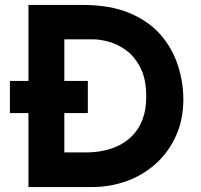

<svg xmlns="http://www.w3.org/2000/svg" viewBox="-20 -756 811 776"><path d="M95 0V-736H315Q426 -736 504 -703Q582 -670 629.5 -615Q677 -560 699 -492Q721 -424 721 -355Q721 -273 691.5 -207.5Q662 -142 611 -95.5Q560 -49 493 -24.5Q426 0 351 0ZM240 -140H326Q400 -140 455 -165.5Q510 -191 540.5 -241Q571 -291 571 -365Q571 -437 547.5 -482.5Q524 -528 489.5 -553Q455 -578 419 -587.5Q383 -597 358 -597H240ZM20 -429H335V-299H20Z"/></svg>

Font: Reem Kufi Fun
Style: Bold
Weight: 700
Designer: Khaled Hosny
Version: Version 1.005